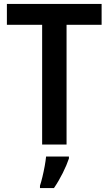

<svg xmlns="http://www.w3.org/2000/svg" viewBox="-20 -734 552 975"><path d="M318 0H194V-608H15V-714H496V-608H318ZM330 71Q319 104 298.5 145Q278 186 254 221H183V209Q189 191 195.5 164Q202 137 207 109.5Q212 82 214 61H330Z"/></svg>

Font: Noto Sans Devanagari SemiCondensed SemiBold
Style: Regular
Weight: 600
Width: 4
Designer: Jelle Bosma - Monotype Design Team
Foundry: Monotype Imaging Inc.
Version: Version 2.004; ttfautohint (v1.8.4.7-5d5b)